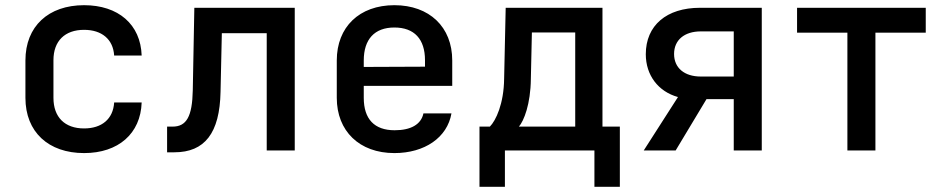

<svg xmlns="http://www.w3.org/2000/svg" viewBox="-20 -580 3640 740"><path d="M304 10C436 10 522 -65 526 -185H420C416 -121 372 -85 304 -85C230 -85 186 -128 186 -203V-348C186 -422 230 -465 304 -465C372 -465 416 -429 420 -366H526C522 -486 436 -560 304 -560C167 -560 78 -479 78 -347V-203C78 -71 167 10 304 10Z M652 7C769 7 827 -67 830 -226L835 -452H1008V0H1116V-550H729L723 -232C721 -131 699 -92 645 -92H624V7Z M1723 -347C1723 -476 1635 -560 1500 -560C1365 -560 1278 -476 1278 -347V-203C1278 -75 1365 10 1500 10C1617 10 1704 -50 1720 -143H1612C1603 -100 1563 -78 1501 -78C1423 -78 1382 -121 1382 -203V-249H1723ZM1382 -347C1382 -428 1423 -474 1500 -474C1577 -474 1618 -429 1618 -348V-323L1382 -322Z M1926 140V0H2271V140H2369V-92H2302V-550H1929L1923 -277C1922 -180 1891 -115 1868 -92H1828V140ZM1980 -92C1999 -114 2025 -178 2026 -276L2030 -455H2197V-92Z M2584 0 2703 -198H2808V0H2916V-550H2678C2549 -550 2469 -482 2469 -371C2469 -290 2517 -227 2593 -206L2461 0ZM2681 -285C2618 -285 2578 -318 2578 -372C2578 -426 2618 -459 2681 -459H2808V-285Z M3354 0V-454H3548V-550H3052V-454H3246V0Z"/></svg>

Font: Tekne LDO SemiBold
Style: Regular
Weight: 600
Monospace: yes
Designer: Alessio Laiso, Mario Rullo, Paolo Rosset
Foundry: Alessio Laiso
Version: Version 1.000;hotconv 1.0.109;makeotfexe 2.5.65596